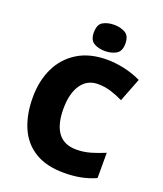

<svg xmlns="http://www.w3.org/2000/svg" viewBox="-168 -1045 985 1163"><g transform="rotate(20 324.5 -463.5)"><path d="M395 -566Q327 -566 288 -510Q249 -454 249 -354Q249 -253 288 -200.5Q327 -148 406 -148Q453 -148 497.5 -161Q542 -174 587 -193V-30Q540 -9 490.5 0.5Q441 10 385 10Q269 10 195 -36Q121 -82 86 -164.5Q51 -247 51 -355Q51 -463 91 -546Q131 -629 208.5 -676.5Q286 -724 397 -724Q449 -724 506 -712Q563 -700 618 -674L559 -522Q520 -541 480 -553.5Q440 -566 395 -566ZM365 -937Q406 -937 436.5 -920Q467 -903 467 -852Q467 -803 436.5 -785.5Q406 -768 365 -768Q323 -768 293.5 -785.5Q264 -803 264 -852Q264 -903 293.5 -920Q323 -937 365 -937Z"/></g></svg>

Font: Noto Sans Telugu Black
Style: Regular
Weight: 900
Designer: Jelle Bosma - Monotype Design Team
Foundry: Monotype Imaging Inc.
Version: Version 2.005; ttfautohint (v1.8.4.7-5d5b)